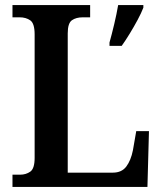

<svg xmlns="http://www.w3.org/2000/svg" viewBox="-20 -734 638 754"><path d="M29 0V-48H59Q82 -48 99 -60Q116 -72 116 -114V-599Q116 -642 99 -654Q82 -666 57 -666H29V-714H334V-666H305Q279 -666 262.5 -654.5Q246 -643 246 -603V-56H423Q458 -56 476 -80Q494 -104 502 -144L515 -219H565L559 0ZM410 -567Q419 -599 428.5 -639Q438 -679 444 -714H543V-704Q535 -683 520.5 -656Q506 -629 489.5 -602Q473 -575 458 -554H410Z"/></svg>

Font: Noto Serif Tamil SemiCondensed SemiBold
Style: Italic
Weight: 600
Width: 4
Italic angle: -12°
Designer: Indian Type Foundry, Tom Grace, and the Monotype Design Team
Foundry: Monotype Imaging Inc.
Version: Version 2.003; ttfautohint (v1.8.4.7-5d5b)